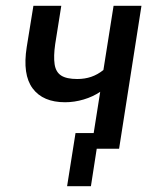

<svg xmlns="http://www.w3.org/2000/svg" viewBox="-20 -512 539 661"><path d="M293 129H211L240 -54H381L373 0H313ZM294 0 325 -196Q300 -179 268 -169.5Q236 -160 204 -160Q128 -160 92.5 -207.5Q57 -255 72 -350L95 -492H191L170 -360Q164 -318 168 -291Q172 -264 190.5 -252Q209 -240 246 -240Q272 -240 294 -247.5Q316 -255 336 -271L371 -492H467L390 0Z"/></svg>

Font: Nunito Sans 10pt Condensed SemiBold
Style: Italic
Weight: 600
Width: 3
Italic angle: -9°
Designer: Vernon Adams
Foundry: Vernon Adams
Version: Version 3.101;gftools[0.9.27]